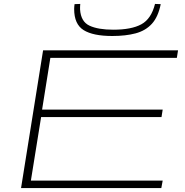

<svg xmlns="http://www.w3.org/2000/svg" viewBox="-20 -956 942 976"><path d="M87 0 199 -700H885L879 -662H236L194 -399H807L801 -361H189L137 -38H807L800 0ZM551 -773Q453 -773 405 -803Q357 -833 357 -910Q357 -915 357.5 -921.5Q358 -928 359 -935L388 -936Q387 -928 387 -921Q387 -914 387 -908Q391 -846 435 -825.5Q479 -805 556 -805Q648 -805 698.5 -832.5Q749 -860 768 -936L797 -935Q784 -870 752 -835Q720 -800 669.5 -786.5Q619 -773 551 -773Z"/></svg>

Font: Georama ExtraExtended ExtraLight
Style: Italic
Weight: 200
Width: 8
Italic angle: -9°
Designer: Jean-Baptiste Levee
Foundry: Production Type
Version: Version 1.000